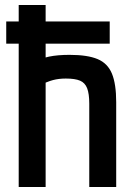

<svg xmlns="http://www.w3.org/2000/svg" viewBox="-20 -750 540 770"><path d="M5 -575V-664H420V-575ZM338 -334Q338 -374 329.5 -396Q321 -418 301 -426.5Q281 -435 244 -435Q216 -435 193 -429Q170 -423 133 -405L109 -498Q143 -516 177 -523Q211 -530 259 -530Q331 -530 371.5 -513Q412 -496 429 -454.5Q446 -413 446 -340V0H338ZM55 0V-730H163V0Z"/></svg>

Font: M PLUS 1 Code Medium
Style: Regular
Weight: 500
Designer: Coji Morishita
Foundry: UNDERFOREST DESIGN
Version: Version 1.002